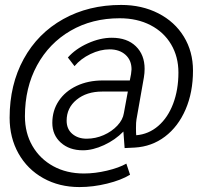

<svg xmlns="http://www.w3.org/2000/svg" viewBox="-20 -613 831 778"><path d="M19 -136Q19 -270 76 -374Q133 -478 236 -535.5Q339 -593 471 -593Q555 -593 621.5 -559Q688 -525 725 -464.5Q762 -404 762 -327Q762 -239 732 -169.5Q702 -100 648.5 -59.5Q595 -19 526 -15L485 -13L480 -80Q447 -46 401.5 -25Q356 -4 316 -4Q261 -4 226.5 -35Q192 -66 192 -115Q192 -165 218 -204Q244 -243 290.5 -265Q337 -287 397 -287H506L511 -313Q513 -327 513 -332Q513 -369 488.5 -391Q464 -413 424 -413Q386 -413 346.5 -394Q307 -375 282 -345L255 -380Q286 -415 336 -437.5Q386 -460 433 -460Q495 -460 530.5 -425.5Q566 -391 566 -334Q566 -317 563 -299L533 -129Q531 -119 531 -94Q531 -74 532 -65Q582 -69 621 -102.5Q660 -136 681.5 -192.5Q703 -249 703 -319Q703 -383 673.5 -433Q644 -483 590 -511Q536 -539 465 -539Q353 -539 266 -488.5Q179 -438 130 -348Q81 -258 81 -142Q81 -74 111.5 -21.5Q142 31 196 60.5Q250 90 320 90Q365 90 413.5 78.5Q462 67 492 50L507 95Q471 117 414 131Q357 145 302 145Q220 145 155.5 109Q91 73 55 9Q19 -55 19 -136ZM482 -155 498 -242H394Q331 -242 290.5 -209Q250 -176 250 -124Q250 -90 273 -70.5Q296 -51 331 -51Q367 -51 400 -65.5Q433 -80 455.5 -104Q478 -128 482 -155Z"/></svg>

Font: Sarabun Light
Style: Italic
Weight: 300
Italic angle: -10°
Designer: Suppakit Chalermlarp | Katatrad Co.,Ltd.
Foundry: Cadson Demak Co.,Ltd.
Version: Version 1.000; ttfautohint (v1.6)